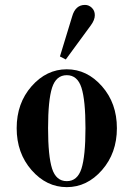

<svg xmlns="http://www.w3.org/2000/svg" viewBox="-20 -750 544 782"><path d="M311.8 -392.8Q295.4 -443.8 252 -443.8Q208.5 -443.8 192.1 -392.8Q175.8 -341.8 175.8 -228Q175.8 -114.3 192.1 -63.2Q208.5 -12.2 252 -12.2Q295.4 -12.2 311.8 -63.2Q328.1 -114.3 328.1 -228Q328.1 -341.8 311.8 -392.8ZM108.6 -398.7Q169.4 -467.8 252 -467.8Q334.5 -467.8 395.3 -398.7Q456.1 -329.6 456.1 -228Q456.1 -126.5 395.3 -57.1Q334.5 12.2 252 12.2Q169.4 12.2 108.6 -57.1Q47.9 -126.5 47.9 -228Q47.9 -329.6 108.6 -398.7ZM224.1 -520 273.9 -683.1Q287.1 -730 326.2 -730Q341.8 -730 354 -718.3Q366.2 -706.5 366.2 -688Q366.2 -668.9 350.1 -647L248 -507.8Z"/></svg>

Font: Flanker Steampunk
Style: Bold
Weight: 700
Designer: Alexey Kryukov, Leonardo Di Lena
Foundry: Alexey Kryukov, Leonardo Di Lena
Version: 1.210